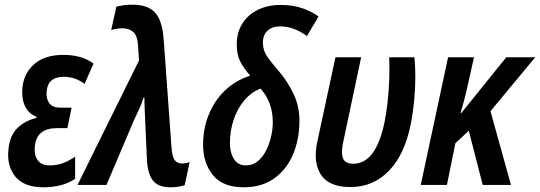

<svg xmlns="http://www.w3.org/2000/svg" viewBox="-20 -785 2292 815"><path d="M164 10Q82 10 45 -35.5Q8 -81 16 -151Q21 -209 53.5 -241Q86 -273 134 -284L135 -289Q101 -303 86 -335Q71 -367 75 -411Q81 -475 126 -513.5Q171 -552 248 -552Q286 -552 318 -543.5Q350 -535 377 -515L339 -429Q299 -459 251 -459Q183 -459 178 -397Q175 -368 188.5 -348Q202 -328 237 -328H284L266 -241H221Q136 -241 128 -165Q124 -128 139.5 -105.5Q155 -83 190 -83Q221 -83 246 -92Q271 -101 299 -120V-26Q271 -7 236.5 1.5Q202 10 164 10Z M704 10Q650 10 627.5 -20.5Q605 -51 603 -120L597 -258Q596 -284 594.5 -314Q593 -344 593 -370H589Q582 -346 571.5 -323.5Q561 -301 550 -278L432 0H309L570 -528L566 -592Q563 -635 545 -650Q527 -665 498 -665Q485 -665 473.5 -662.5Q462 -660 452 -658L474 -757Q487 -760 503 -762.5Q519 -765 540 -765Q605 -766 637 -733Q669 -700 675 -616L708 -158Q711 -119 722 -105Q733 -91 752 -91Q769 -91 785 -97L764 1Q738 10 704 10Z M1014 10Q926 10 884 -41.5Q842 -93 842 -170Q842 -238 865.5 -297Q889 -356 933.5 -399.5Q978 -443 1042 -464Q1013 -497 999 -525.5Q985 -554 985 -597Q985 -648 1009 -685.5Q1033 -723 1075 -743.5Q1117 -764 1171 -764Q1225 -764 1265 -749.5Q1305 -735 1332 -715L1283 -632Q1255 -652 1227 -662.5Q1199 -673 1169 -673Q1136 -673 1116 -655Q1096 -637 1096 -604Q1096 -571 1114 -545Q1132 -519 1162 -485Q1201 -439 1226 -386.5Q1251 -334 1251 -272Q1251 -195 1224.5 -131Q1198 -67 1145 -28.5Q1092 10 1014 10ZM1024 -83Q1053 -83 1074.5 -101Q1096 -119 1110 -147Q1124 -175 1131 -206.5Q1138 -238 1138 -266Q1138 -351 1086 -409Q1047 -394 1017.5 -359.5Q988 -325 972 -277.5Q956 -230 956 -177Q956 -137 973 -110Q990 -83 1024 -83Z M1467 9Q1376 9 1342 -44Q1308 -97 1327 -184L1404 -542H1513L1436 -178Q1427 -134 1436.5 -112Q1446 -90 1480 -90Q1575 -90 1612 -265Q1620 -303 1625.5 -354Q1631 -405 1632.5 -455Q1634 -505 1632 -542H1739Q1743 -507 1743 -458Q1743 -409 1738 -357.5Q1733 -306 1724 -261Q1699 -131 1632 -61Q1565 9 1467 9Z M1766 0 1882 -542H1992L1964 -416Q1953 -366 1935 -305H1938L2129 -542H2252L2062 -313L2149 0H2029L1970 -230L1913 -177L1877 0Z"/></svg>

Font: Noto Sans Condensed SemiBold
Style: Italic
Weight: 600
Width: 3
Italic angle: -12°
Designer: Monotype Design Team
Foundry: Monotype Imaging Inc.
Version: Version 2.013; ttfautohint (v1.8.4.7-5d5b)